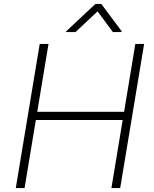

<svg xmlns="http://www.w3.org/2000/svg" viewBox="-20 -949 777 969"><path d="M59.7 0 180.4 -727.3H224.8L168 -384.6H606.2L663 -727.3H707.4L586.6 0H542.3L599.1 -343.4H160.9L104 0ZM312.9 -787.3 313.9 -790.8 461.6 -929.3H491.1L594.5 -790.8L593 -787.3H549.7L472.3 -891.7L361.2 -787.3Z"/></svg>

Font: Inter P Extra Light
Style: Italic
Weight: 200
Italic angle: 9.39999°
Designer: Rasmus Andersson
Foundry: rsms
Version: Version 3.018;git-588b23468